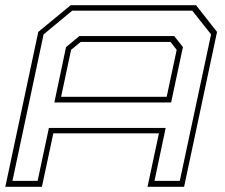

<svg xmlns="http://www.w3.org/2000/svg" viewBox="-30 -720 868 740"><path d="M-9.5 0 117.5 -597 242.5 -700H725.5L806.5 -597L679.5 0H538.5L582.5 -206H175.5L131.5 0ZM18 -23H115L158.5 -227H608.5L565.5 -23H663L783.5 -587.5L711 -679H248.5L138 -587.5ZM179.5 -325 224.5 -538.5 276 -581H641.5L675 -538.5L629.5 -325ZM205.5 -347H612.5L651 -528L627 -558.5H281L244 -528Z"/></svg>

Font: Tourney Expanded ExtraLight
Style: Italic
Weight: 200
Width: 7
Italic angle: -12°
Designer: Tyler Finck
Foundry: Etcetera Type Co
Version: Version 1.010; ttfautohint (v1.8.3)